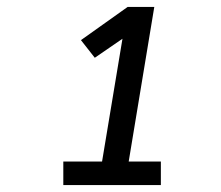

<svg xmlns="http://www.w3.org/2000/svg" viewBox="-20 -858 640 555"><path d="M163 -323V-391H275L334 -746L254 -691L214 -742L349 -838H426L352 -391H445V-323Z"/></svg>

Font: Iosevka Etoile Oblique
Style: Regular
Weight: 400
Italic angle: -9°
Designer: Belleve Invis
Foundry: Belleve Invis
Version: Version 15.5.2; ttfautohint (v1.8.4)